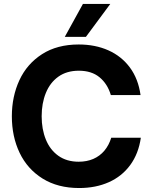

<svg xmlns="http://www.w3.org/2000/svg" viewBox="-20 -941 778 972"><path d="M40 -352.3Q40 -452.5 78.3 -535.2Q116.6 -617.8 192.9 -666.8Q269.1 -715.8 378.7 -715.8Q462.1 -715.8 528.8 -686.1Q595.5 -656.3 637.9 -598.8Q680.3 -541.2 691.5 -459.6H541.2Q524.3 -516.4 484 -549.7Q443.7 -583 379.2 -583Q317.7 -583 275.4 -552.8Q233.2 -522.6 212.1 -470.3Q190.9 -418.1 190.9 -352.4Q190.9 -286.8 212.1 -234.7Q233.2 -182.5 275.4 -152.4Q317.6 -122.3 378.4 -122.3Q419.5 -122.3 452.4 -136.5Q485.3 -150.8 508.3 -178Q531.3 -205.2 543.2 -243.8H693Q681.4 -163 639.3 -105.5Q597.1 -48 530.8 -18.6Q464.6 10.9 380.9 10.9Q272.7 10.9 195.7 -37Q118.8 -84.9 79.4 -167.2Q40 -249.5 40 -352.3ZM538.4 -921.2H399.9L307.9 -754.2H414.8Z"/></svg>

Font: Wand UI Pro
Style: Regular
Weight: 400
Designer: Andreas Faust
Version: Version 1.003;FEAKit 1.0